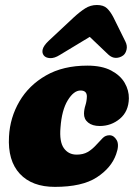

<svg xmlns="http://www.w3.org/2000/svg" viewBox="-20 -735 536 768"><path d="M302 -373Q275 -373 251 -333.8Q227 -294.5 222 -225Q217 -168 235.5 -142.2Q254 -116.5 286.5 -116.5Q312.5 -116.5 330.5 -126.8Q348.5 -137 366 -156.5Q380 -172 391 -183Q402 -194 418 -194Q435.5 -194 446.8 -174.5Q458 -155 444.5 -118Q425.5 -63.5 367 -25.5Q308.5 12.5 199.5 12.5Q108 12.5 59.2 -40Q10.5 -92.5 16 -189Q20 -265 57.8 -329.5Q95.5 -394 164 -433.2Q232.5 -472.5 329.5 -472.5Q387.5 -472.5 424.5 -453Q461.5 -433.5 478.8 -403.5Q496 -373.5 495.5 -341.5Q494.5 -289.5 459.8 -260.2Q425 -231 379 -231Q349.5 -231 332.5 -244.8Q315.5 -258.5 316 -281Q316.5 -298 321.8 -314.2Q327 -330.5 327.5 -349Q327.5 -373 302 -373ZM219 -515Q197.5 -501.5 180 -502.5Q162.5 -503.5 155 -513.5Q147 -524 151 -538.5Q155 -553 174.5 -571.5L274.5 -665Q299.5 -688 320.8 -701.5Q342 -715 367.5 -715Q394 -715 408 -701.8Q422 -688.5 434 -665L481.5 -569Q490 -552 486.2 -536.5Q482.5 -521 473 -513.5Q459.5 -503.5 443.5 -503.5Q427.5 -503.5 413 -517L339 -587.5Z"/></svg>

Font: Fraunces 72pt S100 Black
Style: Italic
Weight: 900
Italic angle: -16°
Version: Version 1.000; ttfautohint (v1.8.3)